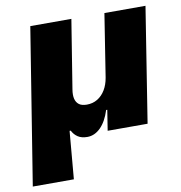

<svg xmlns="http://www.w3.org/2000/svg" viewBox="-97 -572 775 824"><g transform="rotate(-10 290.0 -160.0)"><path d="M-20 180 89 -500H268L220 -201Q216 -177 220 -160.5Q224 -144 236 -135Q248 -126 270 -126Q296 -126 316.5 -138.5Q337 -151 350.5 -173.5Q364 -196 369 -226L412 -500H591L512 0H338L352 -89H347Q332 -41 306 -15Q280 11 248 11Q223 11 207 0.5Q191 -10 182 -28H177L159 180Z"/></g></svg>

Font: Nunito Sans 9pt Black
Style: Italic
Weight: 900
Italic angle: -9°
Version: Version 3.101;gftools[0.9.27]